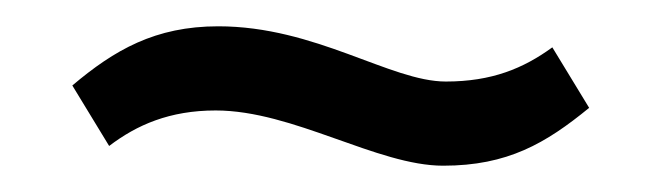

<svg xmlns="http://www.w3.org/2000/svg" viewBox="-20 -352 508 146"><path d="M35 -287 63 -241C84 -257 109 -268 144 -268C203 -268 267 -226 317 -226C366 -226 395 -243 428 -270L400 -316C378 -300 354 -290 319 -290C277 -290 220 -332 146 -332C98 -332 67 -314 35 -287Z"/></svg>

Font: Charger Sport
Style: LitNrw
Weight: 300
Designer: Jasper
Foundry: Cannot Into Space Fonts
Version: Version 1.1